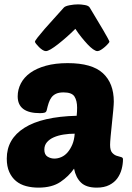

<svg xmlns="http://www.w3.org/2000/svg" viewBox="-20 -849 603 879"><path d="M11 -123Q11 -213 92 -264Q173 -315 331 -319Q332 -330 332.5 -337.5Q333 -345 333 -356Q333 -388 321 -407Q309 -426 271 -426Q250 -426 237 -420Q224 -414 216 -403.5Q208 -393 203 -378Q198 -363 194 -345Q192 -336 185 -333.5Q178 -331 163 -331Q61 -331 61 -408Q61 -439 75.5 -467Q90 -495 118.5 -515.5Q147 -536 190 -548Q233 -560 290 -560Q401 -560 451 -514Q501 -468 501 -384Q501 -373 498.5 -344.5Q496 -316 492.5 -284.5Q489 -253 486.5 -225Q484 -197 484 -186Q484 -161 493 -150.5Q502 -140 513.5 -136Q525 -132 534 -130Q543 -128 543 -120Q543 -98 537 -75Q531 -52 517.5 -33Q504 -14 480.5 -2Q457 10 423 10Q375 10 351 -13Q327 -36 319 -77Q295 -42 256.5 -16Q218 10 156 10Q126 10 99.5 3Q73 -4 53.5 -20Q34 -36 22.5 -61.5Q11 -87 11 -123ZM322 -237Q296 -237 271 -233Q246 -229 226.5 -220.5Q207 -212 195 -198Q183 -184 183 -164Q183 -141 197.5 -132Q212 -123 229 -123Q245 -123 261 -130Q277 -137 289.5 -151.5Q302 -166 311 -187Q320 -208 322 -237ZM426 -615Q418 -615 406 -623.5Q394 -632 380.5 -646.5Q367 -661 352.5 -679Q338 -697 325 -717Q305 -697 284.5 -679Q264 -661 245.5 -646.5Q227 -632 212.5 -623.5Q198 -615 190 -615Q183 -615 174.5 -620.5Q166 -626 158.5 -633.5Q151 -641 145.5 -648Q140 -655 140 -658Q140 -662 152.5 -678Q165 -694 184.5 -716.5Q204 -739 227.5 -764.5Q251 -790 272 -814Q278 -821 298.5 -825Q319 -829 338 -829Q351 -829 368.5 -826Q386 -823 391 -814Q407 -787 423 -760.5Q439 -734 452 -712Q465 -690 473 -675Q481 -660 481 -658Q481 -656 475 -649Q469 -642 460.5 -634.5Q452 -627 442.5 -621Q433 -615 426 -615Z"/></svg>

Font: PoetsenOne
Style: Regular
Weight: 400
Designer: Rodrigo Fuenzalida, Pablo Impallari
Foundry: Pablo Impallari, Rodrigo Fuenzalida
Version: Version 1.000; ttfautohint (v0.8) -G 200 -r 50